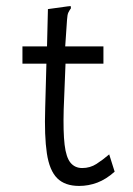

<svg xmlns="http://www.w3.org/2000/svg" viewBox="-20 -604 440 633"><path d="M241 9Q194 9 168.5 -16.5Q143 -42 134.5 -98.5Q126 -155 129 -248L133 -394H54V-451H135L138 -574L203 -583L213 -584L214 -577Q209 -570 205.5 -563Q202 -556 201 -539L195 -451H321V-394H196L190 -243Q188 -169 193 -127Q198 -85 212.5 -67.5Q227 -50 251 -50Q277 -50 298 -63.5Q319 -77 340 -95L358 -38Q330 -13 301 -2Q272 9 241 9Z"/></svg>

Font: Inconsolata Condensed
Style: Regular
Weight: 400
Width: 3
Monospace: yes
Designer: Raph Levien, Cyreal, Brenton Simpson
Foundry: Raph Levien, Cyreal, Google
Version: Version 3.000; ttfautohint (v1.8.2.53-6de2)